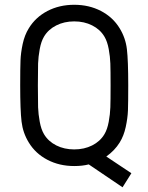

<svg xmlns="http://www.w3.org/2000/svg" viewBox="-20 -692 624 807"><path d="M64.9 -333Q64.9 -405.8 66.2 -438Q67.4 -470.2 75.4 -507.6Q83.5 -544.9 101.1 -573.2Q129.4 -619.6 179.4 -645.8Q229.5 -671.9 292 -671.9Q354.5 -671.9 404.5 -645.8Q454.6 -619.6 482.9 -573.2Q507.8 -532.7 513.4 -485.1Q519 -437.5 519 -333Q519 -260.3 517.8 -228Q516.6 -195.8 508.5 -158.4Q500.5 -121.1 482.9 -92.8Q461.9 -59.1 426.8 -34.2L532.2 36.1L495.1 95.2L353 -1Q326.2 5.9 292 5.9Q229.5 5.9 179.4 -20.3Q129.4 -46.4 101.1 -92.8Q76.2 -133.3 70.6 -180.9Q64.9 -228.5 64.9 -333ZM165 -127.9Q183.1 -97.7 216.6 -80.8Q250 -64 292 -64Q334 -64 367.4 -80.8Q400.9 -97.7 418.9 -127.9Q431.2 -148.4 437 -180.4Q442.9 -212.4 443.8 -241Q444.8 -269.5 444.8 -333Q444.8 -396.5 443.8 -425Q442.9 -453.6 437 -485.6Q431.2 -517.6 418.9 -538.1Q400.9 -568.4 367.4 -585.2Q334 -602.1 292 -602.1Q250 -602.1 216.6 -585.2Q183.1 -568.4 165 -538.1Q152.8 -517.6 147 -485.6Q141.1 -453.6 140.1 -425Q139.2 -396.5 139.2 -333Q139.2 -269.5 140.1 -241Q141.1 -212.4 147 -180.4Q152.8 -148.4 165 -127.9Z"/></svg>

Font: Gidolinya
Style: Regular
Weight: 400
Version: Version 1.0.3